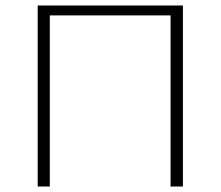

<svg xmlns="http://www.w3.org/2000/svg" viewBox="-20 -678 802 698"><path d="M600 0V-658H645V0ZM117 0V-658H161V0ZM133 -622V-658H630V-622Z"/></svg>

Font: Ysabeau SC ExtraLight
Style: Regular
Weight: 250
Designer: Christian Thalmann (Catharsis Fonts)
Version: Version 2.001;gftools[0.9.30]; featfreeze: smcp